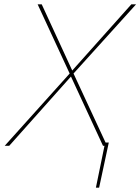

<svg xmlns="http://www.w3.org/2000/svg" viewBox="-20 -678 653 893"><path d="M471 -15H486L441 195H426L466 0H459L310 -322L23 0H2L304 -336L155 -658H174L316 -350L591 -658H613L322 -336Z"/></svg>

Font: Ysabeau Thin
Style: Italic
Weight: 200
Italic angle: -12°
Designer: Christian Thalmann (Catharsis Fonts)
Version: Version 0.003